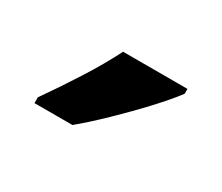

<svg xmlns="http://www.w3.org/2000/svg" viewBox="-47 -859 400 346"><g transform="rotate(30 153.0 -686.0)"><path d="M266 -756Q252 -737 226 -709Q200 -681 171 -653Q142 -625 119 -606H40V-618Q66 -655 90.5 -693.5Q115 -732 132 -766H266Z"/></g></svg>

Font: Noto Sans Georgian Condensed SemiBold
Style: Regular
Weight: 600
Width: 3
Designer: Monotype Design Team, Akaki Razmadze
Foundry: Google LLC
Version: Version 2.005; ttfautohint (v1.8.4.7-5d5b)